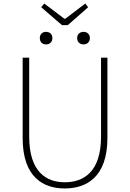

<svg xmlns="http://www.w3.org/2000/svg" viewBox="-20 -1052 734 1085"><path d="M346 13C464 13 587 -47 587 -272V-726H551V-280C551 -81 453 -22 346 -22C241 -22 145 -81 145 -280V-726H108V-272C108 -47 228 13 346 13ZM330 -910H363L478 -1011L462 -1032L349 -946H344L230 -1032L213 -1011ZM240 -801C261 -801 276 -814 276 -837C276 -859 261 -872 240 -872C220 -872 205 -859 205 -837C205 -814 220 -801 240 -801ZM452 -801C472 -801 488 -814 488 -837C488 -859 472 -872 452 -872C432 -872 416 -859 416 -837C416 -814 432 -801 452 -801Z"/></svg>

Font: Harano Aji Gothic ExtraLight
Style: Regular
Weight: 250
Foundry: Masamichi Hosoda
Version: HaranoAjiGothic-ExtraLight version 20230610;ttx 4.39.4